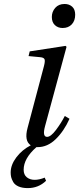

<svg xmlns="http://www.w3.org/2000/svg" viewBox="-20 -735 402 975"><path d="M120.1 -85.9 203.1 -398.9Q210 -425.3 206.1 -434.3Q202.1 -443.4 182.1 -444.8L125 -450.2L130.9 -474.1L313 -502L317.9 -497.1L209 -95.2Q193.8 -40 219.2 -40Q237.8 -40 264.2 -75Q290.5 -109.9 309.1 -146L333 -131.8Q304.7 -68.8 262.9 -28.3Q221.2 12.2 170.9 12.2H165Q100.1 69.3 100.1 127Q100.1 152.3 116.2 165.3Q132.3 178.2 155.8 178.2Q179.7 178.2 207 167L213.9 183.1Q175.3 220.2 121.1 220.2Q92.8 220.2 73.7 211.7Q54.7 203.1 46.9 189Q39.1 174.8 36.6 164.1Q34.2 153.3 34.2 141.1Q34.2 102.1 63 64Q91.8 25.9 136.2 2.9Q102.1 -19.5 120.1 -85.9ZM243.2 -648.9Q243.2 -675.3 260.5 -695.1Q277.8 -714.8 308.1 -714.8Q331.1 -714.8 346.4 -701.2Q361.8 -687.5 361.8 -660.2Q361.8 -629.9 344.5 -611.3Q327.1 -592.8 297.9 -592.8Q274.4 -592.8 258.8 -607.4Q243.2 -622.1 243.2 -648.9Z"/></svg>

Font: Linguistics Pro
Style: Italic
Weight: 400
Italic angle: -12°
Designer: Stefan Peev, Context Ltd
Foundry: Stefan Peev, Context Ltd
Version: Version 001.000